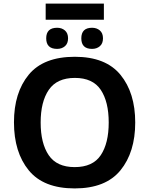

<svg xmlns="http://www.w3.org/2000/svg" viewBox="-20 -1042 834 1072"><path d="M735 -358Q735 -524 652.5 -624.5Q570 -725 398 -725Q223 -725 140.5 -625Q58 -525 58 -359Q58 -192 140.5 -91Q223 10 397 10Q570 10 652.5 -91Q735 -192 735 -358ZM207 -358Q207 -474 252.5 -540.5Q298 -607 398 -607Q498 -607 542.5 -540.5Q587 -474 587 -358Q587 -242 542.5 -175.5Q498 -109 397 -109Q297 -109 252 -175.5Q207 -242 207 -358ZM560 -1022H235V-932H560ZM494 -887Q434 -887 434 -828Q434 -769 494 -769Q520 -769 537.5 -784Q555 -799 555 -828Q555 -857 537.5 -872Q520 -887 494 -887ZM299 -887Q238 -887 238 -828Q238 -769 299 -769Q325 -769 342.5 -784Q360 -799 360 -828Q360 -857 342.5 -872Q325 -887 299 -887Z"/></svg>

Font: Noto Sans UI
Style: Bold
Weight: 700
Designer: Monotype Design Team
Foundry: Monotype Imaging Inc.
Version: Version 1.901